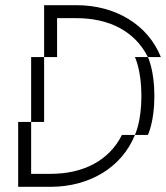

<svg xmlns="http://www.w3.org/2000/svg" viewBox="-20 -720 640 740"><path d="M550 -500H500C500 -500 525 -450 525 -350C525 -250 500 -200 500 -200H450C400 -100 300 -50 175 -50H100V-250H50V0H175C325 0 450 -75 500 -200H550C550 -200 575 -250 575 -350C575 -450 550 -500 550 -500ZM100 -250H150V-500H100ZM150 -500H200V-650H275C400 -650 500 -600 550 -500H600C550 -625 425 -700 275 -700H150Z"/></svg>

Font: LS-VG5000 Light Shifted
Style: Regular
Weight: 400
Designer: Justin Bihan, 2021
Foundry: Justin Bihan, 2021
Version: Version 1.000;Glyphs 3.1.2 (3151)